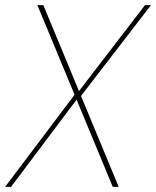

<svg xmlns="http://www.w3.org/2000/svg" viewBox="-38 -724 605 744"><path d="M398.9 0 258.8 -337.9 4.9 0H-18.1L251 -356.9L106.9 -704.1H129.9L268.1 -371.1L523.9 -704.1H546.9L275.9 -352.1L421.9 0Z"/></svg>

Font: SVN-Poppins Thin
Style: Italic
Weight: 100
Italic angle: -10°
Designer: Ninad Kale (Devanagari), Jonny Pinhorn (Latin)
Foundry: Indian Type Foundry
Version: Version 3.002 2017